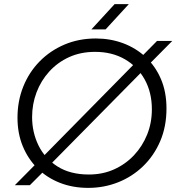

<svg xmlns="http://www.w3.org/2000/svg" viewBox="-20 -900 863 933"><path d="M227 -103 191 -141 636 -593 673 -555ZM52 0 155 -104 193 -68 125 0ZM709 -592 672 -629 743 -701H817ZM409 13Q333 13 270 -12Q207 -37 161.5 -82.5Q116 -128 90.5 -190Q65 -252 65 -328Q65 -409 93 -479Q121 -549 172.5 -601.5Q224 -654 293.5 -683.5Q363 -713 446 -713Q516 -713 578 -690Q640 -667 687.5 -623Q735 -579 762 -516Q789 -453 789 -373Q789 -285 758.5 -214Q728 -143 675 -92Q622 -41 553.5 -14Q485 13 409 13ZM412 -52Q479 -52 534.5 -77Q590 -102 631 -145.5Q672 -189 695 -246Q718 -303 718 -369Q718 -451 683 -514Q648 -577 586 -612.5Q524 -648 442 -648Q372 -648 316 -622.5Q260 -597 219.5 -552.5Q179 -508 157.5 -451Q136 -394 136 -331Q136 -257 167 -193.5Q198 -130 259.5 -91Q321 -52 412 -52ZM424 -757 537 -880H606L493 -757Z"/></svg>

Font: MuseoModerno Thin Light
Style: Italic
Weight: 300
Italic angle: -9°
Version: Version 1.003